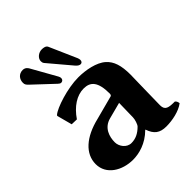

<svg xmlns="http://www.w3.org/2000/svg" viewBox="-186 -764 888 888"><g transform="rotate(-45 258.0 -320.0)"><path d="M437 -80C437 -109 441 -266 441 -277C441 -337 429 -374 401 -399C369 -428 309 -439 261 -439C189 -439 93 -407 69 -386L66 -382L86 -307L119 -306C153 -356 197 -385 242 -385C286 -385 311 -360 311 -283C311 -276 308 -272 305 -271L188 -240C92 -217 34 -166 34 -98C34 -29 101 10 171 10C210 10 263 -3 308 -48H310C324 -7 346 10 389 10C428 10 478 0 508 -23C507 -32 504 -39 498 -44C458 -44 437 -47 437 -80ZM311 -222 309 -129C309 -116 301 -91 294 -84C271 -61 248 -50 220 -50C190 -50 168 -80 168 -107C168 -143 181 -188 231 -201ZM191 -614C191 -609 192 -603 196 -598L288 -489C297 -478 305 -474 312 -474C320 -474 325 -480 325 -489C325 -493 324 -498 322 -503L263 -637C258 -648 244 -650 233 -650C211 -650 191 -633 191 -614ZM62 -602C62 -590 67 -585 75 -577L173 -485C178 -480 183 -477 188 -477C196 -477 203 -483 203 -492C203 -496 202 -501 199 -506L131 -627C129 -630 122 -645 103 -645C78 -645 62 -626 62 -602Z"/></g></svg>

Font: Libertinus Sans
Style: Bold
Weight: 700
Designer: Philipp H. Poll, Khaled Hosny
Foundry: Caleb Maclennan
Version: Version 7.050;RELEASE